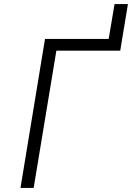

<svg xmlns="http://www.w3.org/2000/svg" viewBox="-20 -927 651 947"><path d="M81 0 202 -735H516L545 -907H611L573 -677H258L146 0Z"/></svg>

Font: Iosevka Aile Light Oblique
Style: Regular
Weight: 300
Italic angle: -9°
Designer: Belleve Invis
Foundry: Belleve Invis
Version: Version 31.1.0; ttfautohint (v1.8.4)